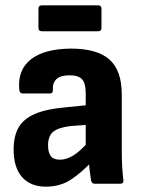

<svg xmlns="http://www.w3.org/2000/svg" viewBox="-20 -688 530 719"><path d="M334 0Q324 0 321 -12Q319 -25 316 -48Q313 -71 312 -93L301 -129V-339Q301 -376 287.5 -391Q274 -406 240 -406Q175 -406 178 -351Q179 -338 167 -338H65Q53 -338 52 -354Q46 -427 96 -466Q146 -505 245 -506Q344 -506 390 -465Q436 -424 436 -334V-127Q436 -93 437.5 -65.5Q439 -38 442 -14Q444 0 430 0ZM152 11Q94 11 62.5 -25Q31 -61 31 -128Q31 -178 49.5 -210.5Q68 -243 111 -261.5Q154 -280 225 -286L314 -295V-221L244 -216Q197 -210 178.5 -194Q160 -178 160 -144Q160 -116 170.5 -103Q181 -90 204 -90Q230 -90 256.5 -107Q283 -124 318 -164L327 -86Q285 -41 245 -15Q205 11 152 11ZM137 -571Q124 -571 124 -583V-655Q124 -668 137 -668H348Q360 -668 360 -655V-583Q360 -571 348 -571Z"/></svg>

Font: Sofia Sans Semi Condensed ExtraBold
Style: Regular
Weight: 800
Designer: Botio Nikoltchev, Ani Petrova
Foundry: lettersoup
Version: Version 4.100